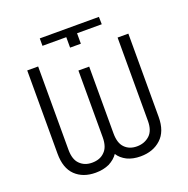

<svg xmlns="http://www.w3.org/2000/svg" viewBox="-154 -1034 1163 1190"><g transform="rotate(-20 427.5 -438.5)"><path d="M493 -85Q523 -54 573 -54Q623 -54 657 -85Q690 -115 690 -180V-729H761V-180Q761 -84 708 -36Q656 12 573 12Q523 12 485 -6Q446 -26 427 -57Q406 -26 367 -6Q327 12 277 12Q194 12 144 -36Q94 -84 94 -180V-729H166V-180Q166 -115 197 -85Q228 -54 277 -54Q330 -54 360 -85Q392 -115 392 -180V-620H463V-180Q463 -115 493 -85ZM235 -889H625L626 -840H463V-771H392V-840H235Z"/></g></svg>

Font: Sinter Normal
Style: Regular
Weight: 350
Foundry: Adobe & rsms
Version: Version 1.000